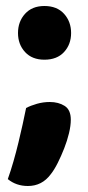

<svg xmlns="http://www.w3.org/2000/svg" viewBox="-20 -504 294 640"><path d="M40 -394Q40 -432 63.5 -458Q87 -484 128 -484Q170 -484 193.5 -458Q217 -432 217 -394Q217 -356 193.5 -330.5Q170 -305 128 -305Q87 -305 63.5 -330.5Q40 -356 40 -394ZM149 77Q120 116 73 116Q34 116 6 93Q16 65 25 33.5Q34 2 41.5 -29Q49 -60 55.5 -89.5Q62 -119 67 -144Q82 -152 103 -158Q124 -164 146 -164Q175 -164 195.5 -151Q216 -138 216 -105Q216 -85 210 -60Q204 -35 194 -9.5Q184 16 172.5 39Q161 62 149 77Z"/></svg>

Font: Baloo Chettan 2
Style: Bold
Weight: 700
Designer: Maithili Shingre, Unnati Kotecha and Ek Type
Foundry: Ek Type
Version: Version 1.640;hotconv 1.0.111;makeotfexe 2.5.65597; ttfautoh